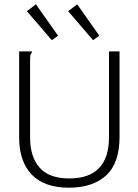

<svg xmlns="http://www.w3.org/2000/svg" viewBox="-20 -862 640 893"><path d="M301 11Q186 11 127.5 -50Q69 -111 69 -223V-623H128V-616Q123 -612 121.5 -605Q120 -598 120 -581V-222Q120 -132 164.5 -82Q209 -32 302 -32Q487 -32 487 -225V-623H536V-226Q536 -103 473.5 -46Q411 11 301 11ZM221 -675 105 -810 147 -842 250 -696ZM413 -675 297 -810 339 -842 442 -696Z"/></svg>

Font: Inconsolata Expanded Light
Style: Regular
Weight: 300
Width: 7
Monospace: yes
Designer: Raph Levien, Cyreal, Brenton Simpson
Foundry: Raph Levien, Cyreal, Google
Version: Version 3.001; ttfautohint (v1.8.2.53-6de2)